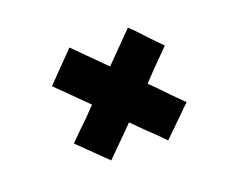

<svg xmlns="http://www.w3.org/2000/svg" viewBox="-71 -459 663 563"><g transform="rotate(-20 261.0 -177.5)"><path d="M370 -351Q385 -338 411 -309Q439 -279 454 -265Q396 -207 368 -177Q386 -160 420 -124L457 -87L368 0Q339 -30 314 -53L278 -89Q249 -59 219 -30L191 -2L105 -86L135 -116Q165 -144 194 -175L102 -266L189 -355L282 -262Q341 -322 370 -351Z"/></g></svg>

Font: Josefin Sans SemiBold
Style: Regular
Weight: 600
Designer: Santiago Orozco
Foundry: Typemade
Version: Version 2.000